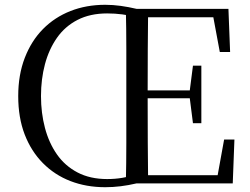

<svg xmlns="http://www.w3.org/2000/svg" viewBox="-20 -765 1041 801"><path d="M151 -364Q151 -294 167.5 -231.5Q184 -169 217.5 -121Q251 -73 303.5 -45.5Q356 -18 427 -18Q460 -18 489.5 -23Q519 -28 550 -39V0Q516 8 483.5 12Q451 16 419 16Q340 16 274 -9.5Q208 -35 159 -84.5Q110 -134 83 -204Q56 -274 56 -364Q56 -453 83.5 -524Q111 -595 159.5 -644Q208 -693 274 -719Q340 -745 419 -745Q451 -745 483.5 -740.5Q516 -736 550 -728V-690Q520 -701 490 -705Q460 -709 427 -709Q356 -709 303.5 -682Q251 -655 217.5 -607Q184 -559 167.5 -497Q151 -435 151 -364ZM505 0Q507 -84 507 -168Q507 -252 507 -337V-391Q507 -476 507 -560.5Q507 -645 505 -728H598Q597 -645 596.5 -559.5Q596 -474 596 -380V-358Q596 -257 596.5 -170.5Q597 -84 598 0ZM785 -251 771 -361V-382L785 -491H820V-251ZM552 -355V-388H792V-355ZM897 -548 870 -693H552V-728H933L940 -548ZM915 -183H958L951 0H552V-34H888Z"/></svg>

Font: Noto Serif KR
Style: Regular
Weight: 400
Designer: Ryoko NISHIZUKA  (kana & ideographs); Frank Grießhammer (Latin, Greek & Cyrillic); Wenlong ZHANG  (bopomofo); Sandoll Co
Foundry: Adobe
Version: Version 2.003-H1;hotconv 1.1.1;makeotfexe 2.6.0